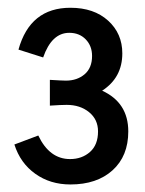

<svg xmlns="http://www.w3.org/2000/svg" viewBox="-20 -868 378 502"><path d="M17.6 -490.2 80.1 -513.7Q109.4 -452.1 163.1 -452.1Q194.3 -452.1 215.3 -470.7Q236.3 -489.3 236.3 -524.4Q236.3 -555.7 212.9 -574.7Q189.5 -593.8 154.3 -593.8Q139.6 -593.8 110.4 -591.8V-659.2Q143.6 -657.2 152.3 -657.2Q181.6 -657.2 201.2 -673.8Q220.7 -690.4 220.7 -721.7Q220.7 -748 204.1 -765.1Q187.5 -782.2 161.1 -782.2Q115.2 -782.2 92.8 -717.8L28.3 -738.3Q58.6 -847.7 164.1 -847.7Q225.6 -847.7 262.7 -814Q299.8 -780.3 299.8 -728.5Q299.8 -665 247.1 -630.9Q315.4 -599.6 315.4 -524.4Q315.4 -460 274.4 -422.9Q233.4 -385.7 164.1 -385.7Q111.3 -385.7 72.3 -413.6Q33.2 -441.4 17.6 -490.2Z"/></svg>

Font: Gothic A1 SemiBold
Style: Regular
Weight: 600
Version: Version 2.50